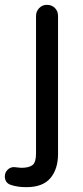

<svg xmlns="http://www.w3.org/2000/svg" viewBox="-66 -534 343 794"><path d="M128 -514Q148 -514 161 -501Q174 -488 174 -468V103Q174 165 142.5 202.5Q111 240 43 240Q7 240 -20 231Q-46 223 -46 195Q-46 180 -35 168.5Q-24 157 -8 157Q-4 157 6 158.5Q16 160 22 160Q53 160 68 149Q83 138 83 101V-468Q83 -487 96 -500.5Q109 -514 128 -514Z"/></svg>

Font: Varela Round
Style: Regular
Weight: 400
Designer: Joe Prince
Foundry: Joe Prince
Version: Version 1.000